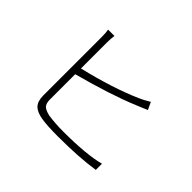

<svg xmlns="http://www.w3.org/2000/svg" viewBox="-146 -1030 1293 1293"><g transform="rotate(45 500.0 -384.0)"><path d="M297.9 -388.7V-149.4Q297.9 -109.4 314.5 -93.3Q331.1 -77.1 371.1 -68.4Q437.5 -58.6 512.7 -58.6Q734.4 -58.6 851.6 -89.8V-31.2Q712.9 -9.8 511.7 -9.8Q409.2 -9.8 356.4 -18.6Q299.8 -27.3 273.4 -53.7Q247.1 -80.1 247.1 -136.7V-691.4Q247.1 -734.4 242.2 -757.8H302.7Q297.9 -726.6 297.9 -691.4V-443.4Q543 -502 713.9 -577.1Q746.1 -590.8 790 -617.2L814.5 -564.5Q804.7 -560.5 776.9 -548.3Q749 -536.1 733.4 -530.3Q564.5 -460 297.9 -388.7Z"/></g></svg>

Font: Gen Shin Gothic Light
Style: Regular
Weight: 200
Designer: [Source Han Sans]
Ryoko NISHIZUKA  (kana & ideographs); Paul D. Hunt (Latin, Greek & Cyrillic); Wenlong ZHANG  (bopomofo
Version: Version 1.002.20150607